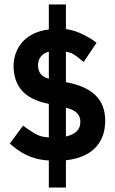

<svg xmlns="http://www.w3.org/2000/svg" viewBox="-20 -720 517 865"><path d="M277 -235C333 -221 342 -195 342 -170C342 -134 317 -114 277 -105ZM200 -365C167 -375 153 -392 151 -424C151 -457 170 -480 200 -487ZM277 125V2C390 -10 454 -73 454 -176C454 -278 389 -329 277 -350V-487C310 -482 325 -466 342 -453L357 -441L415 -527L402 -537C357 -567 316 -584 277 -589V-700H200V-587C102 -576 41 -512 41 -419C44 -335 84 -275 200 -252V-101C159 -103 142 -113 98 -144L84 -154L24 -73L36 -63C92 -16 145 0 200 3V125Z"/></svg>

Font: Mint Spirit
Style: Bold
Weight: 700
Designer: HARENDAL Hirwen
Foundry: Arkandis Digital Foundry.
Version: Version 1.004;FFEdit